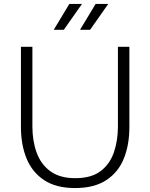

<svg xmlns="http://www.w3.org/2000/svg" viewBox="-20 -944 761 972"><path d="M360 8Q264 8 203.5 -32Q143 -72 114.5 -141.5Q86 -211 86 -301V-707H144V-304Q144 -231 165.5 -171.5Q187 -112 235 -77Q283 -42 361 -42Q442 -42 489 -77.5Q536 -113 556.5 -172.5Q577 -232 577 -304V-707H635V-301Q635 -211 607 -141.5Q579 -72 518 -32Q457 8 360 8ZM385 -793 464 -924H528L436 -793ZM252 -793 331 -924H395L303 -793Z"/></svg>

Font: Onest ExtraLight
Style: Regular
Weight: 250
Designer: Dmitri Voloshin, Andrey Kudryavtsev
Foundry: Dmitri Voloshin, Andrey Kudryavtsev
Version: Version 1.000;gftools[0.9.33]